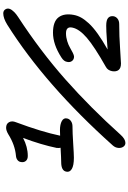

<svg xmlns="http://www.w3.org/2000/svg" viewBox="180 -994 811 1212"><g transform="rotate(-90 586.0 -388.5)"><path d="M289.1 -2.9Q274.4 -2.9 265.4 -15.6Q256.3 -28.3 257.8 -47.4Q259.3 -66.4 272.9 -82Q655.3 -509.3 1036.1 -749Q1076.7 -773.9 1106.9 -773.9Q1125 -773.9 1133.3 -759.3Q1147 -735.4 1114.3 -703.6Q1103 -692.4 1085.9 -681.2Q866.7 -538.1 689 -380.6Q511.2 -223.1 340.8 -33.2Q313.5 -2.9 289.1 -2.9ZM195.8 -328.1Q146.5 -328.1 124.8 -341.3Q103 -354.5 107.9 -376Q113.8 -408.2 168 -408.2Q190.4 -408.2 258.8 -412.1Q256.3 -420.9 257.8 -437Q277.3 -532.2 320.8 -648.9Q264.2 -619.1 207 -619.1Q185.1 -619.1 175 -632.1Q165 -645 168.9 -663.1Q170.4 -675.3 180.9 -683.8Q191.4 -692.4 208 -693.8Q276.4 -699.7 344.2 -742.2Q367.2 -755.9 384.8 -755.9Q410.2 -755.9 420.2 -737.3Q430.2 -718.8 419.9 -693.8Q359.4 -532.2 335 -415Q348.1 -416 370.1 -416Q405.8 -416 427.2 -404.3Q448.7 -392.6 443.8 -371.1Q440.9 -356.4 427.2 -346.7Q413.6 -336.9 393.1 -336.9Q354.5 -336.9 285.9 -332.5Q217.3 -328.1 195.8 -328.1ZM791 -30.8Q761.7 -30.8 749.8 -45.7Q737.8 -60.5 742.2 -86.9Q747.6 -114.7 769 -126Q898.4 -199.2 953.4 -246.8Q1008.3 -294.4 1017.1 -336.9Q1026.4 -377.9 981 -377.9Q956.5 -377.9 931.6 -370.1Q906.7 -362.3 890.4 -352.5Q874 -342.8 858.2 -335Q842.3 -327.1 834 -327.1Q816.4 -327.1 806.6 -339.8Q796.9 -352.5 800.8 -370.1Q803.2 -391.1 829.1 -407.2Q911.1 -460 984.9 -460Q1055.7 -460 1082.3 -424.8Q1108.9 -389.6 1097.2 -328.1Q1092.8 -304.7 1080.6 -282.5Q1068.4 -260.3 1044.2 -233.9Q1020 -207.5 978.5 -177.7Q937 -147.9 878.9 -115.2Q890.1 -115.7 942.4 -119.9Q994.6 -124 1029.8 -124Q1065.4 -124 1078.9 -111.3Q1092.3 -98.6 1088.9 -77.1Q1085.9 -62 1072.8 -52Q1059.6 -42 1039.1 -42Q964.8 -42 884.5 -36.4Q804.2 -30.8 791 -30.8Z"/></g></svg>

Font: Shantell Sans Irregular Bouncy
Style: Italic
Weight: 400
Italic angle: -11.31°
Designer: Stephen Nixon, Anya Danilova, Shantell Martin
Foundry: Arrow Type
Version: Version 1.006;[9816181b4]